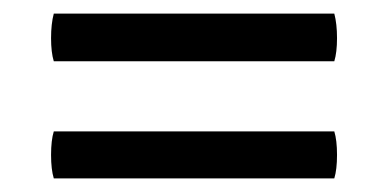

<svg xmlns="http://www.w3.org/2000/svg" viewBox="-20 -433 570 282"><path d="M471 -171H59Q55 -184 55 -205.5Q55 -227 59 -240H471Q475 -227 475 -205.5Q475 -184 471 -171ZM471 -343H59Q55 -356 55 -377Q55 -398 59 -413H471Q475 -398 475 -377Q475 -356 471 -343Z"/></svg>

Font: Signika
Style: Light
Weight: 300
Designer: Anna Giedrys
Foundry: Anna Giedrys
Version: Version 1.001